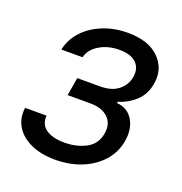

<svg xmlns="http://www.w3.org/2000/svg" viewBox="-107 -646 710 751"><g transform="rotate(20 248.0 -271.0)"><path d="M22.7 -139.2H112.2Q108.7 -102.3 136.2 -83.1Q163.7 -63.9 213.1 -63.9Q263.5 -63.9 302.7 -84.7Q342 -105.5 349.4 -152Q356.5 -192.8 331 -217.9Q305.4 -242.9 255.7 -242.9H161.9L174.7 -318.2H268.5Q318.2 -318.2 345.9 -340.9Q373.6 -363.6 379.3 -397.7Q385.3 -434.3 362.9 -456.5Q340.6 -478.7 292.6 -478.7Q245 -478.7 209.5 -457.2Q174 -435.7 166.2 -402H78.1Q87 -446 118.3 -479.9Q149.5 -513.8 196.9 -533.2Q244.3 -552.6 301.1 -552.6Q387.1 -552.6 431.3 -508.9Q475.5 -465.2 464.5 -400.6Q457 -354.4 426.3 -326Q395.6 -297.6 355.1 -285.5L353.7 -279.8Q399.1 -276.6 421.2 -239.9Q443.2 -203.1 434.7 -152Q426.5 -102.3 393.8 -65.5Q361.2 -28.8 311.4 -8.7Q261.7 11.4 201.7 11.4Q143.8 11.4 101.4 -7.6Q58.9 -26.6 37.8 -60.5Q16.7 -94.5 22.7 -139.2Z"/></g></svg>

Font: Inter UI
Style: Italic
Weight: 400
Italic angle: -9.39999°
Designer: Rasmus Andersson
Foundry: rsms
Version: 3.2;8d6f07862